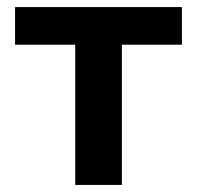

<svg xmlns="http://www.w3.org/2000/svg" viewBox="-20 -523 557 543"><path d="M192.7 0V-457.6H324.7V0ZM22.6 -396.6V-503H494.5V-396.6Z"/></svg>

Font: Wix Madefor Display
Style: Regular
Weight: 400
Designer: Dalton Maag Ltd
Foundry: Dalton Maag Ltd
Version: Version 3.100